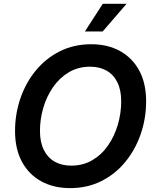

<svg xmlns="http://www.w3.org/2000/svg" viewBox="-20 -967 807 997"><path d="M344.2 9.8Q258.8 9.8 194.3 -25.4Q129.9 -60.5 94 -127Q58.1 -193.4 58.1 -286.6Q58.1 -374.5 85.7 -455.6Q113.3 -536.6 165.3 -600.1Q217.3 -663.6 290.3 -700.4Q363.3 -737.3 453.6 -737.3Q539.1 -737.3 603 -702.1Q667 -667 702.9 -600.8Q738.8 -534.7 738.8 -440.9Q738.8 -352.5 710.9 -271.5Q683.1 -190.4 631.3 -127Q579.6 -63.5 506.8 -26.9Q434.1 9.8 344.2 9.8ZM349.1 -106.9Q412.1 -106.9 460.7 -136Q509.3 -165 542.2 -213.4Q575.2 -261.7 592.3 -321Q609.4 -380.4 609.4 -440.4Q609.4 -499.5 589.4 -539.8Q569.3 -580.1 533.2 -600.3Q497.1 -620.6 448.2 -620.6Q385.7 -620.6 337.2 -591.6Q288.6 -562.5 255.1 -513.9Q221.7 -465.3 204.6 -406.5Q187.5 -347.7 187.5 -287.6Q187.5 -228.5 207.8 -188.2Q228 -147.9 264.2 -127.4Q300.3 -106.9 349.1 -106.9ZM420.9 -803.7 513.7 -947.3H637.2L513.2 -803.7Z"/></svg>

Font: Inter 16pt SemiBold
Style: Italic
Weight: 600
Italic angle: -9.3988°
Version: Version 4.001;git-66647c0bb